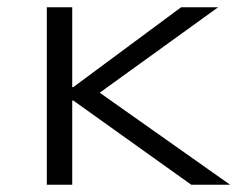

<svg xmlns="http://www.w3.org/2000/svg" viewBox="-20 -509 654 529"><path d="M109 0V-489H179V-269H182L479 -489H581L229 -235L230 -271L614 0H507L182 -232H179V0Z"/></svg>

Font: Nunito Sans 10pt Expanded Light
Style: Regular
Weight: 300
Width: 7
Designer: Vernon Adams
Foundry: Vernon Adams
Version: Version 3.101;gftools[0.9.27]